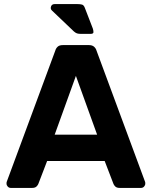

<svg xmlns="http://www.w3.org/2000/svg" viewBox="-20 -921 744 941"><path d="M33 0Q24 0 18 -6.5Q12 -13 12 -21Q12 -23 12 -25.5Q12 -28 13 -30L251 -673Q254 -684 262.5 -692Q271 -700 288 -700H416Q432 -700 441 -692Q450 -684 453 -673L691 -30Q692 -28 692 -25.5Q692 -23 692 -21Q692 -13 686 -6.5Q680 0 671 0H567Q552 0 545 -7Q538 -14 536 -20L493 -132H211L168 -20Q166 -14 159 -7Q152 0 137 0ZM248 -261H456L352 -549ZM376 -755Q364 -755 357 -757.5Q350 -760 342 -767L235 -869Q226 -877 230 -889Q234 -901 248 -901H359Q373 -901 382 -898.5Q391 -896 396 -882L435 -781Q438 -772 438 -763.5Q438 -755 424 -755Z"/></svg>

Font: Fz Rubik SemBd
Style: Regular
Weight: 600
Designer: Hubert and Fischer
Foundry: Hubert and Fischer
Version: Vit hóa bi FontZin.com